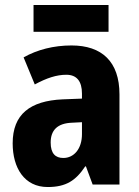

<svg xmlns="http://www.w3.org/2000/svg" viewBox="-20 -743 560 773"><path d="M417 -723H115V-615H417ZM268 -560C196 -560 130 -543 75 -512L120 -403C168 -429 208 -442 247 -442C289 -442 310 -416 310 -366V-346L232 -343C101 -337 31 -283 31 -166C31 -67 78 10 172 10C246 10 285 -16 323 -73H326L353 0H461V-363C461 -495 390 -560 268 -560ZM271 -249 310 -251V-203C310 -144 278 -107 235 -107C203 -107 184 -125 184 -169C184 -218 210 -247 271 -249Z"/></svg>

Font: Noto Sans Gurmukhi Condensed ExtraBold
Style: Regular
Weight: 800
Width: 3
Designer: Jelle Bosma - Monotype Design Team
Foundry: Monotype Imaging Inc.
Version: Version 2.004